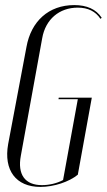

<svg xmlns="http://www.w3.org/2000/svg" viewBox="-20 -727 420 755"><path d="M84 -542 12 -160C-6 -58 42 8 139 8C192 8 252 -12 286 -40L341 -343H211L210 -337H286L228 -19C204 -6 173 1 145 1C78 1 48 -41 62 -115L146 -577C159 -651 213 -697 286 -697C326 -697 356 -682 375 -653L380 -657C358 -691 321 -707 272 -707C171 -707 102 -643 84 -542Z"/></svg>

Font: Moniqa Ita Display
Style: Italic
Weight: 400
Italic angle: -10°
Designer: Rajesh Rajput
Foundry: Rajesh Rajput
Version: Version 1.000